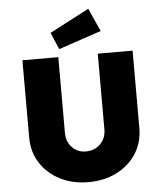

<svg xmlns="http://www.w3.org/2000/svg" viewBox="-62 -1007 901 1066"><g transform="rotate(-5 388.5 -473.5)"><path d="M388 6Q299 6 230 -29.5Q161 -65 121 -127Q81 -189 81 -269V-700H281V-278Q281 -229 311.5 -197Q342 -165 388 -165Q437 -165 469 -197Q501 -229 501 -278V-700H695V-269Q695 -189 655.5 -127Q616 -65 546.5 -29.5Q477 6 388 6ZM290 -744 250 -838 470 -953 528 -824Z"/></g></svg>

Font: Lexend Deca ExtraBold
Style: Regular
Weight: 800
Designer: Bonnie Shaver-Troup, Thomas Jockin
Foundry: Lexend
Version: Version 1.008; ttfautohint (v1.8.4.7-5d5b)